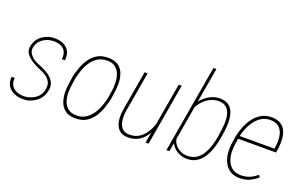

<svg xmlns="http://www.w3.org/2000/svg" viewBox="-87 -1142 2449 1544"><g transform="rotate(20 1137.5 -369.5)"><path d="M314.5 -130.4Q321.3 -167 306.9 -193.1Q292.5 -219.2 265.6 -236.3Q238.8 -253.4 208 -264.6Q180.7 -276.4 155 -291Q129.4 -305.7 110.1 -324Q90.8 -342.3 81.8 -363.5Q72.8 -384.8 78.6 -410.6Q83.5 -440.4 98.6 -464.1Q113.8 -487.8 136 -504.2Q158.2 -520.5 186 -529.5Q213.9 -538.6 243.7 -538.1Q288.6 -538.1 321 -521.7Q353.5 -505.4 369.1 -474.9Q384.8 -444.3 378.9 -399.4H353Q357.4 -440.9 344 -465.8Q330.6 -490.7 304.2 -502Q277.8 -513.2 242.7 -513.2Q210.9 -512.7 181.6 -501Q152.3 -489.3 131.1 -466.8Q109.9 -444.3 103 -412.1Q97.7 -386.7 106.9 -366.5Q116.2 -346.2 134 -330.6Q151.9 -314.9 174.6 -304.2Q197.3 -293.5 217.8 -285.6Q256.3 -270 286.6 -248Q316.9 -226.1 332 -197.3Q347.2 -168.5 339.8 -129.4Q334 -97.2 318.8 -71.5Q303.7 -45.9 279.8 -28.1Q255.9 -10.3 227.3 0Q198.7 10.3 166.5 9.8Q123.5 9.8 88.9 -6.3Q54.2 -22.5 35.4 -53.5Q16.6 -84.5 22 -128.4H47.9Q44.4 -90.3 59.3 -64.9Q74.2 -39.6 102.5 -27.3Q130.9 -15.1 167 -15.1Q198.2 -16.1 229.2 -28.1Q260.3 -40 284.2 -64.5Q308.1 -88.9 314.5 -130.4Z M474.1 -239.3 481.9 -295.4Q490.7 -335 505.6 -377.2Q520.5 -419.4 545.7 -456.3Q570.8 -493.2 608.9 -515.9Q647 -538.6 703.1 -538.1Q757.8 -537.6 789.6 -513.9Q821.3 -490.2 834.5 -452.1Q847.7 -414.1 848.1 -371.6Q848.6 -329.1 842.3 -292L834 -235.4Q825.7 -196.3 811 -153.1Q796.4 -109.9 771.5 -72.5Q746.6 -35.2 709 -12Q671.4 11.2 614.7 10.7Q559.1 10.7 527.6 -13.9Q496.1 -38.6 482.4 -77.1Q468.8 -115.7 468 -158.9Q467.3 -202.1 474.1 -239.3ZM508.3 -295.9 499.5 -238.8Q494.1 -207.5 493.7 -169.2Q493.2 -130.9 503.9 -95.9Q514.6 -61 541.5 -38.1Q568.4 -15.1 615.7 -14.6Q661.1 -13.7 694.3 -34.9Q727.5 -56.2 750.2 -89.1Q772.9 -122.1 787.1 -160.9Q801.3 -199.7 808.6 -235.4L817.4 -292.5Q822.8 -322.8 822.5 -360.4Q822.3 -397.9 811.8 -432.4Q801.3 -466.8 775.4 -490Q749.5 -513.2 701.7 -513.7Q654.3 -513.7 620.6 -492.7Q586.9 -471.7 564.7 -438.2Q542.5 -404.8 529.1 -366.9Q515.6 -329.1 508.3 -295.9Z M1235.8 -122.1 1306.2 -528.3H1331.5L1240.7 0H1214.8ZM1253.9 -207.5H1270.5Q1262.7 -168 1248 -129.2Q1233.4 -90.3 1209.2 -59.1Q1185.1 -27.8 1149.9 -9Q1114.7 9.8 1067.9 9.8Q1024.9 10.3 999.5 -8.3Q974.1 -26.9 962.9 -56.9Q951.7 -86.9 950.9 -122.3Q950.2 -157.7 956.5 -192.4L1014.2 -528.3H1040L981.9 -191.4Q977.1 -163.6 977.1 -133.1Q977.1 -102.5 985.4 -75.7Q993.7 -48.8 1013.7 -32Q1033.7 -15.1 1068.4 -15.1Q1124 -14.6 1161.4 -43Q1198.7 -71.3 1221.4 -115Q1244.1 -158.7 1253.9 -207.5Z M1522.5 -750H1547.9L1436 -102.5L1418 0H1393.1ZM1777.8 -285.2 1770.5 -238.8Q1763.7 -198.7 1749.8 -154.3Q1735.8 -109.9 1712.6 -72.3Q1689.5 -34.7 1653.8 -12Q1618.2 10.7 1567.4 10.3Q1536.6 9.8 1509 -1.7Q1481.4 -13.2 1460.9 -33Q1440.4 -52.7 1429.2 -76.7Q1418 -100.6 1419.4 -126.5L1459 -385.3Q1467.8 -412.1 1486.1 -438.7Q1504.4 -465.3 1530.3 -487.8Q1556.2 -510.3 1587.6 -523.9Q1619.1 -537.6 1654.3 -538.1Q1707.5 -538.1 1736.3 -514.2Q1765.1 -490.2 1775.9 -451.2Q1786.6 -412.1 1785.6 -368.4Q1784.7 -324.7 1777.8 -285.2ZM1745.1 -237.8 1751.5 -284.7Q1756.8 -317.9 1759.3 -356.9Q1761.7 -396 1754.2 -431.9Q1746.6 -467.8 1722.9 -491Q1699.2 -514.2 1652.8 -514.2Q1621.1 -513.7 1592.5 -501.5Q1564 -489.3 1540 -468.5Q1516.1 -447.8 1498.8 -421.4Q1481.4 -395 1473.1 -365.2L1437 -140.1Q1434.1 -104.5 1451.7 -75.9Q1469.2 -47.4 1499.5 -30.8Q1529.8 -14.2 1565.9 -14.2Q1610.4 -14.2 1641.8 -34.7Q1673.3 -55.2 1693.6 -88.9Q1713.9 -122.6 1726.1 -161.1Q1738.3 -199.7 1745.1 -237.8Z M2022.5 10.7Q1971.2 10.7 1938 -11.7Q1904.8 -34.2 1887.5 -70.8Q1870.1 -107.4 1866.5 -150.9Q1862.8 -194.3 1869.6 -235.8L1878.4 -294.9Q1886.7 -336.4 1903.8 -379.4Q1920.9 -422.4 1948 -458.5Q1975.1 -494.6 2013.4 -516.6Q2051.8 -538.6 2102.5 -538.1Q2148.9 -537.6 2177.5 -519Q2206.1 -500.5 2220.2 -469.7Q2234.4 -439 2237.1 -400.9Q2239.7 -362.8 2233.9 -322.3L2228 -283.2H1894L1898.9 -308.1H2205.6L2207.5 -322.8Q2214.8 -368.2 2209.2 -412.1Q2203.6 -456.1 2178 -484.1Q2152.3 -512.2 2101.1 -513.7Q2057.1 -514.2 2023.9 -494.4Q1990.7 -474.6 1966.6 -441.4Q1942.4 -408.2 1927 -369.6Q1911.6 -331.1 1905.3 -294.9L1896.5 -234.9Q1890.1 -198.2 1892.3 -159.7Q1894.5 -121.1 1908.7 -88.1Q1922.9 -55.2 1950.4 -35.2Q1978 -15.1 2023.4 -14.6Q2063.5 -14.2 2097.9 -28.6Q2132.3 -43 2160.6 -68.4L2173.8 -51.3Q2152.3 -31.7 2128.7 -17.6Q2105 -3.4 2078.4 3.7Q2051.8 10.7 2022.5 10.7Z"/></g></svg>

Font: Roboto Condensed Thin
Style: Italic
Weight: 250
Italic angle: -12°
Designer: Christian Robertson
Foundry: Google
Version: Version 3.008; 2023